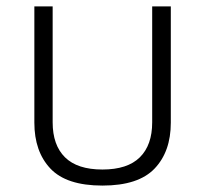

<svg xmlns="http://www.w3.org/2000/svg" viewBox="-20 -568 638 598"><path d="M299 10Q187 10 137 -43Q87 -96 87 -186V-548H144V-187Q144 -116 182.5 -78Q221 -40 299 -40Q377 -40 415.5 -78Q454 -116 454 -187V-548H512V-186Q512 -96 461.5 -43Q411 10 299 10Z"/></svg>

Font: Noto Sans Thai Light
Style: Regular
Weight: 300
Designer: Monotype Design Team
Foundry: Monotype Imaging Inc.
Version: Version 2.001